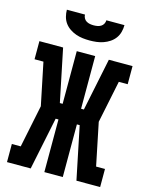

<svg xmlns="http://www.w3.org/2000/svg" viewBox="-138 -1041 876 1127"><g transform="rotate(15 300.0 -477.5)"><path d="M17 0V-110H71L124 -368L71 -625H17V-735H161L227 -415H244V-735H356V-415H373L439 -735H583V-625H529L476 -368L529 -110H583V0H439L373 -320H356V0H244V-320H227L161 0ZM300 -815Q279 -815 258 -817.5Q237 -820 217 -827Q197 -834 179 -846Q161 -858 148.5 -875Q136 -892 130.5 -913Q125 -934 125 -955H235Q235 -944 240.5 -933.5Q246 -923 256 -917Q266 -911 277.5 -909Q289 -907 300 -907Q311 -907 322.5 -909Q334 -911 344 -917Q354 -923 359.5 -933.5Q365 -944 365 -955H475Q475 -934 469.5 -913Q464 -892 451.5 -875Q439 -858 421 -846Q403 -834 383 -827Q363 -820 342 -817.5Q321 -815 300 -815Z"/></g></svg>

Font: Iosevka Slab XBdEx
Style: Regular
Weight: 800
Width: 7
Monospace: yes
Designer: Belleve Invis
Foundry: Belleve Invis
Version: Version 11.1.0; ttfautohint (v1.8.3)